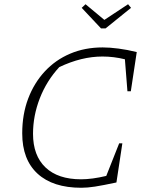

<svg xmlns="http://www.w3.org/2000/svg" viewBox="-20 -879 704 907"><path d="M364 8Q230 8 157.5 -58.5Q85 -125 85 -249Q85 -339 113 -413Q141 -487 191.5 -541.5Q242 -596 311.5 -625.5Q381 -655 465 -655Q498 -655 540 -649.5Q582 -644 626 -633L598 -448H582L570 -599Q517 -612 464 -612Q365 -612 260 -562Q200 -497 168 -414.5Q136 -332 136 -247Q136 -144 195 -88Q254 -32 363 -32Q415 -32 482 -48L543 -202H558L530 -17Q464 -3 428.5 2.5Q393 8 364 8ZM457 -745 366 -842 384 -859 473 -785 585 -859 599 -842 479 -745Z"/></svg>

Font: Piazzolla ExtraLight
Style: Italic
Weight: 200
Italic angle: -11.3°
Designer: Juan Pablo del Peral
Foundry: Huerta Tipografica
Version: Version 1.330